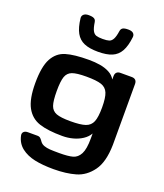

<svg xmlns="http://www.w3.org/2000/svg" viewBox="-194 -1000 1173 1375"><g transform="rotate(20 392.5 -312.5)"><path d="M80.1 104.1Q75.8 85.5 86.4 74.6Q97 63.6 117.2 63.6H190.9Q202.8 63.6 209.7 68.2Q216.5 72.9 224.7 83.2Q227.7 88.1 233.4 95.3Q244.6 110 264 116.8Q283.3 123.7 308.5 125.4Q333.8 127.1 379.4 127.1Q447.3 127.1 482.1 117.4Q517 107.7 536.8 70.1Q556.6 32.4 556.6 -49.1V-86.6Q539.9 -57.1 508.7 -36.6Q477.5 -16 438.8 -5.7Q400 4.7 358.4 4.7Q247.8 4.7 181.9 -17Q116 -38.8 81.4 -101.6Q46.9 -164.5 46.9 -285.2Q46.9 -411.1 80.3 -473Q113.7 -534.9 176.9 -554.1Q240 -573.2 353.4 -573.2Q398 -573.2 437.2 -566.7Q476.3 -560.3 508.3 -543.6Q540.2 -526.9 556.6 -497.9V-523.4Q556.6 -542.5 566.7 -552.5Q576.7 -562.5 595.7 -562.5H681.6Q700.7 -562.5 710.7 -552.5Q720.7 -542.5 720.7 -523.4V-59.6Q718.3 72.4 668.8 140.1Q619.4 207.8 547.4 228.6Q475.3 249.4 379.4 249.4Q296 249.4 235.6 236.5Q175.3 223.5 133.8 191.3Q92.3 159 80.1 104.1ZM376 -454.1Q302.1 -454.1 268.7 -441.6Q235.2 -429 223 -394.4Q210.9 -359.9 210.9 -284.6Q210.9 -209.6 222.9 -174.9Q234.9 -140.2 268.8 -127.3Q302.6 -114.5 376 -114.5Q453.1 -114.5 490.4 -127.3Q527.6 -140.2 542.1 -175.5Q556.6 -210.8 556.6 -284.6Q556.6 -358.6 542.2 -393.8Q527.8 -429 490.7 -441.6Q453.5 -454.1 376 -454.1ZM192.7 -833.6Q190.8 -850.9 203.5 -862.3Q216.1 -873.6 241.4 -873.6Q261.3 -873.6 273.1 -870.1Q284.9 -866.5 290.5 -859.6Q296.1 -852.7 297.8 -841.4Q304.1 -798.2 314.9 -778.3Q325.7 -758.3 342.5 -752.7Q359.4 -747.1 391.9 -747.1Q424.4 -747.1 441.3 -752.7Q458.1 -758.3 468.9 -778.3Q479.7 -798.2 486 -841.4Q488.5 -858.3 501 -866Q513.5 -873.6 542.4 -873.6Q569.4 -873.6 581.2 -862.4Q593 -851.2 591.1 -833.6Q583.3 -764 560.9 -723.9Q538.6 -683.9 498.1 -666.7Q457.6 -649.4 391.9 -649.4Q326.2 -649.4 285.7 -666.7Q245.2 -683.9 222.9 -723.9Q200.5 -764 192.7 -833.6Z"/></g></svg>

Font: Gyrochrome
Style: Regular
Weight: 400
Designer: David Moles
Foundry: David Moles
Version: Version 1.005;Glyphs 3.2.3 (3260)